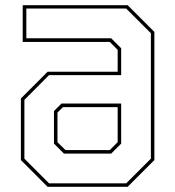

<svg xmlns="http://www.w3.org/2000/svg" viewBox="-20 -720 676 740"><path d="M163.5 0 60.5 -103V-340.5L163.5 -443.5H433.5V-528L403 -558.5H67.5V-700H472L575 -597V-103L472 0ZM226.5 -128 188 -166.5V-292L217 -321H447V-166.5L408.5 -128ZM169 -13.5H466.5L561.5 -108.5V-592L466.5 -687H81.5V-572.5H408.5L447 -534V-430.5H169L74 -335V-108.5ZM232.5 -141.5H403L433.5 -172V-307H222.5L201.5 -286V-172Z"/></svg>

Font: Tourney Thin
Style: Regular
Weight: 100
Designer: Tyler Finck
Foundry: Etcetera Type Co
Version: Version 1.015